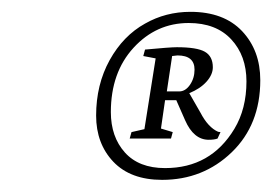

<svg xmlns="http://www.w3.org/2000/svg" viewBox="-20 -793 451 318"><path d="M411.1 -660.2Q411.1 -586.4 363.8 -540.8Q316.4 -495.1 248.5 -495.1Q196.3 -495.1 167.7 -525.1Q139.2 -555.2 139.2 -601.6Q139.2 -652.8 161.6 -693.4Q184.1 -733.9 220.2 -753.9Q254.4 -773.4 295.4 -773.4Q350.6 -773.4 380.9 -741.5Q411.1 -709.5 411.1 -660.2ZM292.5 -754.9Q238.8 -754.9 201.2 -713.9Q163.6 -672.9 163.6 -607.4Q163.6 -566.4 186.8 -540.5Q210 -514.6 253.4 -514.6Q329.1 -514.6 368.2 -579.6Q388.2 -612.8 388.2 -658.2Q388.2 -700.7 363 -727.8Q337.9 -754.9 292.5 -754.9ZM256.3 -641.6H276.9Q287.1 -641.6 294.7 -652.6Q302.2 -663.6 302.2 -677.7Q302.2 -701.2 273.9 -701.2L265.1 -700.2ZM332.5 -681.6Q332.5 -669.4 322 -657.7Q311.5 -646 293.5 -638.7L312 -606.4Q324.7 -582 341.3 -574.7L345.2 -574.2L340.3 -563.5Q335 -561.5 325.7 -561.5Q300.8 -561.5 286.6 -593.8L272 -627H253.4L246.6 -580.1L266.1 -574.2L263.2 -563.5H194.8L197.8 -574.2L219.2 -579.1L237.8 -696.3L217.3 -700.2L220.2 -710.9Q261.7 -714.8 272.9 -714.8Q306.2 -714.8 319.3 -707.3Q332.5 -699.7 332.5 -681.6Z"/></svg>

Font: Neuton
Style: Italic
Weight: 400
Italic angle: -9°
Designer: Brian M Zick
Version: Version 1.32